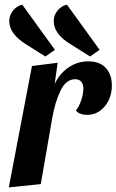

<svg xmlns="http://www.w3.org/2000/svg" viewBox="-20 -795 503 829"><path d="M361 -530Q411 -530 437 -501.5Q463 -473 463 -426Q463 -373 432.5 -336Q402 -299 355 -299Q341 -299 328 -303.5Q315 -308 308 -318Q322 -336 331 -363Q340 -390 340 -412Q340 -431 331 -442Q322 -453 305 -453Q265 -453 241 -403Q217 -353 205 -282L156 0L18 14L118 -510L229 -524L216 -432Q237 -477 275.5 -503.5Q314 -530 361 -530ZM176 -551 95 -602Q20 -648 20 -704Q20 -729 36 -749Q52 -769 76 -775L217 -580ZM369 -551 288 -602Q212 -647 212 -704Q212 -729 228 -749Q244 -769 269 -775L410 -580Z"/></svg>

Font: Sansita Medium Italic
Style: Regular
Weight: 500
Italic angle: -11°
Designer: Pablo Cosgaya
Foundry: Omnibus-Type
Version: Version 1.006